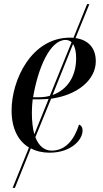

<svg xmlns="http://www.w3.org/2000/svg" viewBox="-20 -728 499 928"><path d="M41 180H52L129 -11C155 3 186 10 219 10C327 10 379 -55 379 -96C379 -114 372 -122 362 -126C339 -53 297 0 230 0C194 0 167 -23 151 -65L227 -251C353 -268 443 -341 443 -432C443 -495 408 -535 345 -544L412 -708H401L335 -545C329 -546 324 -546 318 -546C132 -546 36 -342 36 -194C36 -105 69 -46 120 -15ZM166 -258H140C164 -401 222 -535 297 -535C308 -535 318 -531 326 -524L221 -265C204 -260 186 -258 166 -258ZM348 -446C348 -360 306 -294 234 -269L333 -515C343 -500 348 -477 348 -446ZM134 -184C134 -204 136 -233 138 -248H174C188 -248 202 -249 215 -250L146 -79C138 -107 134 -142 134 -184Z"/></svg>

Font: Noto Serif Display SemiCondensed
Style: Italic
Weight: 400
Width: 4
Italic angle: -12°
Designer: Monotype Design Team
Foundry: Monotype Imaging Inc.
Version: Version 2.009